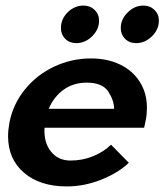

<svg xmlns="http://www.w3.org/2000/svg" viewBox="-20 -661 601 690"><path d="M9 -172Q9 -193 14 -221Q27 -287 69.5 -339.5Q112 -392 174.5 -421.5Q237 -451 307 -451Q365 -451 410.5 -429.5Q456 -408 482 -367.5Q508 -327 508 -274Q508 -250 504 -230L498 -202H140Q137 -149 163 -116.5Q189 -84 233 -84Q277 -84 315.5 -100Q354 -116 379 -141L443 -76Q404 -39 343 -15Q282 9 220 9Q124 9 66.5 -40Q9 -89 9 -172ZM390 -270Q390 -300 369 -332Q348 -364 292 -364Q244 -364 209 -339Q174 -314 155 -270ZM414 -560Q414 -592 439 -616.5Q464 -641 495 -641Q519 -641 535 -625.5Q551 -610 551 -587Q551 -555 526 -530.5Q501 -506 469 -506Q445 -506 429.5 -521.5Q414 -537 414 -560ZM280 -641Q304 -641 320 -625.5Q336 -610 336 -587Q336 -555 311 -530.5Q286 -506 254 -506Q230 -506 214.5 -521.5Q199 -537 199 -560Q199 -593 223.5 -617Q248 -641 280 -641Z"/></svg>

Font: Teachers SemiBold
Style: Italic
Weight: 600
Designer: Alfredo Marco Pradil & Chank Diesel
Version: Version 0.009